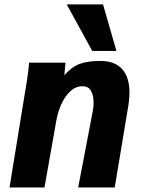

<svg xmlns="http://www.w3.org/2000/svg" viewBox="-20 -826 640 846"><path d="M96.5 -456.5Q100.5 -482.5 103.8 -506.8Q107 -531 108 -550H268.5L263.5 -494.5Q296 -531.5 331.2 -544.5Q366.5 -557.5 422.5 -557.5Q486 -557.5 518.2 -521.5Q550.5 -485.5 550.5 -418.5Q550.5 -390 545.5 -360.5L485.5 0H324.5L389 -337.5Q392.5 -355 392.5 -373.5Q392.5 -404.5 381.2 -425.2Q370 -446 343.5 -446Q313.5 -446 289.8 -423.8Q266 -401.5 250.5 -367.2Q235 -333 228.5 -296.5L176 0H22L94 -442.5ZM274 -806.5H434L493 -601.5H386.5Z"/></svg>

Font: JuliaMono Black
Style: Italic
Weight: 900
Italic angle: -9°
Monospace: yes
Designer: cormullion
Foundry: corm
Version: Version 0.057; ttfautohint (v1.8.4)